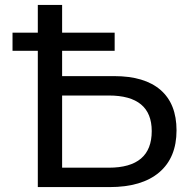

<svg xmlns="http://www.w3.org/2000/svg" viewBox="-20 -762 779 782"><path d="M233 -452H445Q569 -452 634 -395.5Q699 -339 699 -231Q699 -120 628.5 -60Q558 0 426 0H134V-555H31V-629H134V-742H233V-629H447V-555H233ZM233 -79H423Q598 -79 598 -228Q598 -373 423 -373H233Z"/></svg>

Font: false
Style: Regular
Weight: 500
Designer: Julieta Ulanovsky
Foundry: Julieta Ulanovsky
Version: Version 7.222;hotconv 1.0.109;makeotfexe 2.5.65596